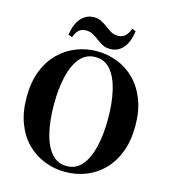

<svg xmlns="http://www.w3.org/2000/svg" viewBox="-139 -1080 1073 1210"><g transform="rotate(15 397.5 -474.5)"><path d="M195.8 -820.8Q206.5 -893.1 240.5 -931.2Q274.4 -969.2 324.2 -969.2Q351.1 -969.2 371.1 -959Q391.1 -948.7 409.2 -936Q427.7 -921.9 448.7 -908.4Q469.7 -895 499 -895Q527.3 -895 545.4 -912.4Q563.5 -929.7 574.2 -960.9L599.1 -952.1Q589.4 -878.4 555.9 -840.1Q522.5 -801.8 472.2 -801.8Q443.4 -801.8 423.8 -812Q404.3 -822.3 387.2 -835Q369.1 -849.1 347.2 -862.5Q325.2 -876 294.9 -876Q243.2 -876 222.2 -812ZM397.9 20Q327.6 20 263.7 -4.9Q199.7 -29.8 149.9 -79.1Q100.1 -128.4 71.5 -202.4Q43 -276.4 43 -374Q43 -470.7 71.5 -544.2Q100.1 -617.7 149.9 -667.2Q199.7 -716.8 263.7 -741.9Q327.6 -767.1 397.9 -767.1Q468.3 -767.1 532.2 -742.2Q596.2 -717.3 645.5 -667.7Q694.8 -618.2 723.4 -544.7Q752 -471.2 752 -374Q752 -276.4 723.6 -202.6Q695.3 -128.9 646 -79.3Q596.7 -29.8 532.7 -4.9Q468.8 20 397.9 20ZM397.9 -18.1Q459 -18.1 497.8 -64.2Q536.6 -110.4 555.4 -190.7Q574.2 -271 574.2 -374Q574.2 -476.1 555.4 -556.4Q536.6 -636.7 497.8 -682.9Q459 -729 397.9 -729Q336.9 -729 297.9 -682.9Q258.8 -636.7 240 -556.4Q221.2 -476.1 221.2 -374Q221.2 -271 240 -190.7Q258.8 -110.4 297.9 -64.2Q336.9 -18.1 397.9 -18.1Z"/></g></svg>

Font: Source Han Serif TW Heavy
Style: Regular
Weight: 900
Designer: Ryoko NISHIZUKA Ë•øÂ°öÊ∂ºÂ≠ê (kana & ideographs); Frank Grie√ühammer (Latin, Greek & Cyrillic); Wenlong ZHANG Âº†ÊñáÈæô 
Foundry: Adobe
Version: Version 2.003;hotconv 1.1.1;makeotfexe 2.6.0